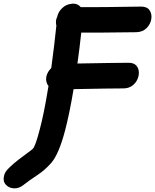

<svg xmlns="http://www.w3.org/2000/svg" viewBox="-159 -755 848 1049"><path d="M-30 255Q3 229 44.5 202Q86 175 121 135Q162 88 196 -40Q221 -135 243 -268Q447 -272 514 -272Q543 -272 562.5 -286Q582 -300 591.5 -321Q601 -342 599.5 -363Q598 -384 584.5 -398Q571 -412 544 -412Q481 -412 264 -408Q276 -493 285 -577Q370 -576 585 -579Q621 -580 642 -601.5Q663 -623 667.5 -650.5Q672 -678 658.5 -698.5Q645 -719 612 -719Q377 -715 282 -716Q263 -739 230 -734Q202 -731 180.5 -710.5Q159 -690 154 -664Q150 -656 148 -648Q145 -631 149 -615Q138 -508 121 -383Q100 -363 94 -336Q89 -306 106 -285L103 -268Q81 -133 58 -47Q35 42 21 57Q17 62 -6 78.5Q-29 95 -57.5 117Q-86 139 -109 161.5Q-132 184 -136 202Q-145 233 -128.5 252.5Q-112 272 -84 274Q-56 276 -30 255Z"/></svg>

Font: Balsamiq Sans
Style: Bold Italic
Weight: 700
Italic angle: -12°
Designer: Michael Angeles
Foundry: Balsamiq SRL
Version: Version 1.020; ttfautohint (v1.8.4.7-5d5b);gftools[0.9.26]